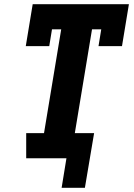

<svg xmlns="http://www.w3.org/2000/svg" viewBox="-20 -755 640 916"><path d="M385 141H274L297 0H105V-120H190L272 -615H228L215 -535H103L136 -735H595L562 -535H450L463 -615H419L337 -120H429Z"/></svg>

Font: Iosevka Slab HvExObl
Style: Regular
Weight: 900
Width: 7
Italic angle: -9°
Monospace: yes
Designer: Belleve Invis
Foundry: Belleve Invis
Version: Version 11.1.1; ttfautohint (v1.8.3)